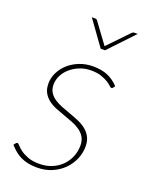

<svg xmlns="http://www.w3.org/2000/svg" viewBox="-135 -774 661 853"><g transform="rotate(20 195.0 -347.5)"><path d="M345 -442Q342 -437.5 337.5 -437.5Q333.5 -437.5 326.8 -444.2Q320 -451 307.5 -458.8Q295 -466.5 275.5 -473.2Q256 -480 227 -480Q199.5 -480 175 -470.5Q150.5 -461 131.8 -445.2Q113 -429.5 102 -408.2Q91 -387 91 -364Q91 -342 100.8 -327Q110.5 -312 126.5 -301.2Q142.5 -290.5 163 -282.8Q183.5 -275 205 -267.2Q226.5 -259.5 247 -250.8Q267.5 -242 283.5 -229.2Q299.5 -216.5 309.2 -198.2Q319 -180 319 -153.5Q319 -123 306.8 -94Q294.5 -65 272 -42.2Q249.5 -19.5 217.8 -5.8Q186 8 147 8Q123 8 103.8 3.8Q84.5 -0.5 68.8 -8.2Q53 -16 40 -27Q27 -38 15 -51.5L21.5 -60Q25 -65 30 -65Q33.5 -65 40.8 -56.5Q48 -48 61.5 -38Q75 -28 96.8 -19.5Q118.5 -11 151 -11Q183.5 -11 210.2 -22Q237 -33 256 -52Q275 -71 285.5 -96.2Q296 -121.5 296 -149.5Q296 -173.5 286.2 -189.5Q276.5 -205.5 260.5 -216.8Q244.5 -228 224 -236Q203.5 -244 182 -251.5Q160.5 -259 140 -267.2Q119.5 -275.5 103.5 -287.8Q87.5 -300 77.8 -317.5Q68 -335 68 -360.5Q68 -388 80.5 -413.2Q93 -438.5 114.8 -457.8Q136.5 -477 166 -488.5Q195.5 -500 229.5 -500Q269.5 -500 298.2 -488Q327 -476 351 -450.5ZM365.5 -703 254 -585H233.5L148.5 -703H165.5Q168.5 -703 171 -701.5Q173.5 -700 174.5 -698.5L242.5 -606L245.5 -601.5L250 -606L339 -698.5Q344 -703 348.5 -703Z"/></g></svg>

Font: Lato ExtraLight
Style: Italic
Weight: 275
Italic angle: -7°
Designer: Lukasz Dziedzic with Adam Twardoch and Botio Nikoltchev
Foundry: tyPoland Lukasz Dziedzic
Version: Version 2.015; 2015-08-06; http://www.latofonts.com/